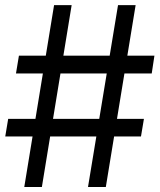

<svg xmlns="http://www.w3.org/2000/svg" viewBox="-20 -748 640 768"><path d="M452.1 -727.5H522.5L403.3 0H332ZM12.7 -272.5H555.7L543.9 -202.1H1ZM196.3 -727.5H266.6L147.5 0H77.1ZM55.7 -525.4H597.7L586.9 -454.1H43.9Z"/></svg>

Font: Intratopia Thin
Style: Regular
Weight: 100
Designer: Rasmus Andersson
Foundry: rsms
Version: Version 3.000;Glyphs 3.2.3 (3260)